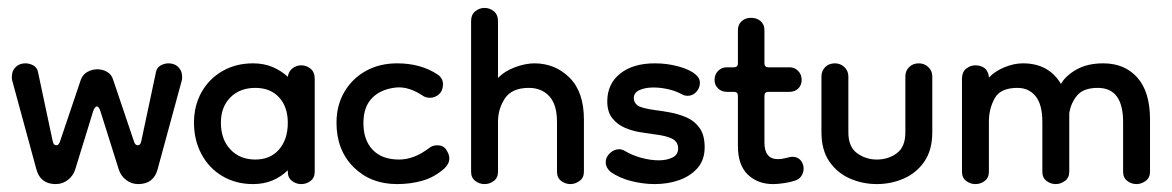

<svg xmlns="http://www.w3.org/2000/svg" viewBox="-20 -455 2960 485"><path d="M121 10Q82 10 72 -27L11 -251Q10 -254 10 -257Q10 -260 10 -262Q10 -276 19.5 -285.5Q29 -295 44 -295Q55 -295 64.5 -289.5Q74 -284 76 -273L113 -99Q115 -88 122 -88Q129 -88 132 -99L184 -253Q189 -267 201 -273.5Q213 -280 226 -280Q239 -280 250.5 -273.5Q262 -267 266 -253L318 -99Q321 -88 328 -88Q335 -88 337 -99L374 -273Q376 -284 385.5 -289.5Q395 -295 406 -295Q421 -295 430.5 -285.5Q440 -276 440 -262Q440 -260 440 -257Q440 -254 439 -251L378 -27Q368 10 329 10Q312 10 298.5 -0.5Q285 -11 280 -27L234 -173Q230 -186 225 -186Q219 -186 215 -173L170 -27Q165 -11 151.5 -0.5Q138 10 121 10Z M619 10Q576 10 542 -10Q508 -30 489 -65.5Q470 -101 470 -145Q470 -188 489 -222Q508 -256 542 -275.5Q576 -295 619 -295Q647 -295 669 -285.5Q691 -276 707 -261Q709 -275 719 -282.5Q729 -290 741 -290Q754 -290 764.5 -281.5Q775 -273 775 -256V-21Q775 -6 764.5 2Q754 10 741 10Q728 10 717.5 2Q707 -6 707 -21V-25Q691 -9 669 0.5Q647 10 619 10ZM625 -52Q663 -52 685 -77.5Q707 -103 707 -145Q707 -185 685 -209Q663 -233 625 -233Q586 -233 562 -209Q538 -185 538 -145Q538 -103 562 -77.5Q586 -52 625 -52Z M983 10Q916 10 873 -33Q830 -76 830 -145Q830 -189 850 -223Q870 -257 904.5 -276Q939 -295 983 -295Q1043 -295 1085 -267Q1099 -258 1099 -242Q1099 -226 1089 -217Q1079 -208 1066 -208Q1057 -208 1050 -212Q1013 -237 981 -234Q942 -230 920 -207.5Q898 -185 898 -144Q898 -101 921.5 -76.5Q945 -52 988 -52Q1026 -52 1064 -81Q1072 -88 1085 -88Q1100 -88 1107.5 -76.5Q1115 -65 1115 -55Q1115 -41 1102 -29Q1077 -7 1047 1.5Q1017 10 983 10Z M1204 10Q1191 10 1180.5 2Q1170 -6 1170 -21V-401Q1170 -418 1180.5 -426.5Q1191 -435 1204 -435Q1217 -435 1227.5 -426.5Q1238 -418 1238 -401V-258Q1254 -275 1280.5 -285Q1307 -295 1330 -295Q1382 -295 1418.5 -259Q1455 -223 1455 -153V-21Q1455 -6 1444 2Q1433 10 1421 10Q1408 10 1397.5 2Q1387 -6 1387 -21V-147Q1387 -191 1367.5 -212Q1348 -233 1316 -233Q1273 -233 1255.5 -206.5Q1238 -180 1238 -148V-21Q1238 -6 1227.5 2Q1217 10 1204 10Z M1634 10Q1605 10 1575 2.5Q1545 -5 1522 -21Q1510 -32 1510 -45Q1510 -58 1520.5 -68Q1531 -78 1544 -78Q1551 -78 1558 -74Q1576 -63 1599.5 -56.5Q1623 -50 1644 -50Q1664 -50 1678.5 -57Q1693 -64 1693 -80Q1693 -96 1679 -104Q1665 -112 1631 -116Q1617 -118 1597.5 -121Q1578 -124 1559 -132Q1540 -140 1527 -156Q1514 -172 1514 -199Q1514 -243 1546.5 -269Q1579 -295 1634 -295Q1666 -295 1694.5 -287Q1723 -279 1737 -267Q1748 -258 1748 -246Q1748 -233 1739 -223Q1730 -213 1717 -213Q1710 -213 1704 -216Q1688 -225 1668.5 -229.5Q1649 -234 1631 -234Q1610 -234 1595.5 -227.5Q1581 -221 1581 -207Q1581 -197 1589.5 -189.5Q1598 -182 1634 -177Q1651 -175 1672.5 -171Q1694 -167 1714 -158.5Q1734 -150 1747 -132Q1760 -114 1760 -83Q1760 -51 1742 -30.5Q1724 -10 1695.5 0Q1667 10 1634 10Z M1933 10Q1894 10 1869 -14Q1844 -38 1844 -86V-213Q1844 -223 1834 -223H1816Q1803 -223 1794 -231.5Q1785 -240 1785 -253Q1785 -267 1794 -276Q1803 -285 1816 -285H1834Q1844 -285 1844 -295V-379Q1844 -393 1853.5 -401.5Q1863 -410 1877 -410Q1892 -410 1901.5 -401.5Q1911 -393 1911 -379V-295Q1911 -285 1921 -285H1975Q1987 -285 1996 -276Q2005 -267 2005 -253Q2005 -240 1996.5 -231.5Q1988 -223 1974 -223H1921Q1911 -223 1911 -213V-95Q1911 -53 1945 -53Q1955 -53 1966 -56Q1977 -59 1981 -59Q1995 -59 2002.5 -50Q2010 -41 2010 -29Q2010 -20 2005 -11.5Q2000 -3 1989 1Q1978 5 1961.5 7.5Q1945 10 1933 10Z M2267 -262Q2267 -276 2276.5 -285.5Q2286 -295 2301 -295Q2315 -295 2325 -285.5Q2335 -276 2335 -262V-121Q2335 -76 2315 -47Q2295 -18 2263 -4Q2231 10 2195 10Q2159 10 2127 -4Q2095 -18 2075 -47Q2055 -76 2055 -121V-262Q2055 -276 2064.5 -285.5Q2074 -295 2089 -295Q2103 -295 2113 -285.5Q2123 -276 2123 -262V-121Q2123 -84 2145 -68Q2167 -52 2195 -52Q2224 -52 2245.5 -68Q2267 -84 2267 -121Z M2444 10Q2431 10 2420.5 2Q2410 -6 2410 -21V-256Q2410 -273 2420.5 -281.5Q2431 -290 2444 -290Q2454 -290 2463 -285.5Q2472 -281 2476 -270Q2478 -264 2478 -259Q2493 -275 2517 -285Q2541 -295 2564 -295Q2629 -295 2660 -243Q2672 -264 2699.5 -279.5Q2727 -295 2767 -295Q2821 -295 2853 -259Q2885 -223 2885 -153V-21Q2885 -6 2874 2Q2863 10 2851 10Q2838 10 2827.5 2Q2817 -6 2817 -21V-147Q2817 -233 2753 -233Q2717 -233 2701 -214Q2685 -195 2681 -169V-21Q2681 -6 2670 2Q2659 10 2647 10Q2634 10 2623.5 2Q2613 -6 2613 -21V-147Q2613 -191 2596 -212Q2579 -233 2550 -233Q2507 -233 2492.5 -206.5Q2478 -180 2478 -148V-21Q2478 -6 2467.5 2Q2457 10 2444 10Z"/></svg>

Font: Dongle
Style: Regular
Weight: 400
Designer: Yanghee Ryu
Foundry: Yanghee Ryu
Version: Version 2.000